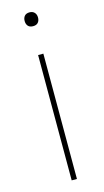

<svg xmlns="http://www.w3.org/2000/svg" viewBox="-112 -739 420 777"><g transform="rotate(-15 98.0 -350.5)"><path d="M87 -525H109V0H87ZM70 -672Q70 -685 77 -693Q84 -701 98 -701Q111 -701 118.5 -693Q126 -685 126 -672Q126 -659 119 -651Q112 -643 98 -643Q84 -643 77 -651Q70 -659 70 -672Z"/></g></svg>

Font: Easer Grotesk Variable
Style: Regular
Weight: 400
Designer: Boardeaser, Bonnie Shaver-Troup, Thomas Jockin
Foundry: Lexend
Version: Version 1.001;Glyphs 3.1.2 (3151)